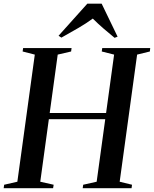

<svg xmlns="http://www.w3.org/2000/svg" viewBox="-36 -998 817 1018"><path d="M-16.5 0 -14 -18.5 56 -34.5 148.5 -708.5 84 -725 86.5 -743H343.5L341 -725L270 -708.5L227.5 -399H526.5L569 -708.5L503.5 -725L506 -743H760.5L758.5 -725L691 -708.5L598.5 -34.5L664 -18.5L661.5 0H402.5L405 -18.5L476.5 -34.5L522 -366H223L177.5 -34.5L248.5 -18.5L245.5 0ZM274.5 -808.5 427 -978.5H503L587.5 -803.5L571.5 -797.5Q541.5 -822 512 -847.5Q482.5 -873 456 -899.5Q420.5 -873.5 378.2 -849Q336 -824.5 289.5 -798.5Z"/></svg>

Font: Merriweather 144pt Medium
Style: Italic
Weight: 500
Italic angle: -7.8°
Version: Version 2.101